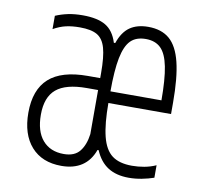

<svg xmlns="http://www.w3.org/2000/svg" viewBox="-65 -601 731 682"><g transform="rotate(10 300.0 -260.0)"><path d="M198 10Q128 10 89 -34Q50 -78 50 -156Q50 -239 95.5 -280Q141 -321 235 -321H294V-278H239Q164 -278 129.5 -249Q95 -220 95 -157Q95 -97 122.5 -65Q150 -33 199 -33Q238 -33 256.5 -56.5Q275 -80 280 -119V-339Q280 -398 271 -429.5Q262 -461 240.5 -473.5Q219 -486 178 -486Q150 -486 128 -481Q106 -476 83 -463V-511Q104 -520 127.5 -525Q151 -530 181 -530Q234 -530 263.5 -512.5Q293 -495 306 -453H311Q325 -494 351 -512Q377 -530 417 -530Q465 -530 494 -505Q523 -480 536.5 -425Q550 -370 550 -280V-239H311V-281H519L508 -265V-279Q508 -357 499 -402Q490 -447 470 -466.5Q450 -486 416 -486Q381 -486 361.5 -466.5Q342 -447 333 -402Q324 -357 324 -279V-241Q324 -164 335.5 -118.5Q347 -73 373 -53.5Q399 -34 445 -34Q467 -34 489 -38Q511 -42 531 -51V-6Q511 1 487.5 5.5Q464 10 441 10Q396 10 366 -9Q336 -28 319 -68H315Q301 -29 271.5 -9.5Q242 10 198 10Z"/></g></svg>

Font: M PLUS Code Latin Expanded Light
Style: Regular
Weight: 300
Width: 7
Designer: Coji Morishita
Foundry: UNDERFOREST DESIGN
Version: Version 1.002; ttfautohint (v1.8.3)